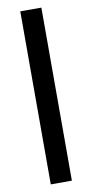

<svg xmlns="http://www.w3.org/2000/svg" viewBox="-93 -758 429 896"><g transform="rotate(-10 122.0 -310.0)"><path d="M72 100V-720H172V100Z"/></g></svg>

Font: DM Sans 20pt Medium
Style: Regular
Weight: 500
Version: Version 4.004;gftools[0.9.30]